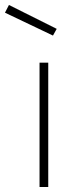

<svg xmlns="http://www.w3.org/2000/svg" viewBox="-80 -752 293 772"><path d="M79 0V-500H114V0ZM133 -609 -60 -701 -44 -732 148 -636Z"/></svg>

Font: Cairo Play ExtraLight
Style: Regular
Weight: 250
Version: Version 3.119